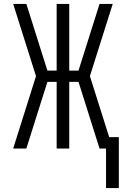

<svg xmlns="http://www.w3.org/2000/svg" viewBox="-20 -755 640 976"><path d="M519 201V0H486L379 -339H332V0H268V-339H221L114 0H47L163 -368L47 -735H114L221 -396H268V-735H332V-396H379L486 -735H553L437 -368L535 -58H584V201Z"/></svg>

Font: Iosevka SS04 Light Extended
Style: Regular
Weight: 300
Width: 7
Monospace: yes
Designer: Belleve Invis
Foundry: Belleve Invis
Version: Version 19.0.0; ttfautohint (v1.8.4)